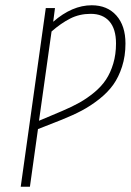

<svg xmlns="http://www.w3.org/2000/svg" viewBox="-20 -713 499 733"><path d="M330.1 -692.9Q389.6 -692.9 424.3 -653.8Q459 -614.7 459 -546.9Q459 -499 446 -458.7Q433.1 -418.5 412.1 -389.2Q391.1 -359.9 358.4 -334.2Q325.7 -308.6 292.5 -291Q259.3 -273.4 215.8 -255.9L125 -220.2L94.2 0H59.1L154.8 -682.1H189.9L183.1 -629.9Q255.4 -692.9 330.1 -692.9ZM216.8 -289.1Q254.9 -305.2 283.9 -321.5Q313 -337.9 340.1 -360.4Q367.2 -382.8 384.5 -408.9Q401.9 -435.1 412.4 -470.2Q422.9 -505.4 422.9 -546.9Q422.9 -602.5 397.7 -631.3Q372.6 -660.2 326.2 -660.2Q283.2 -660.2 247.8 -642.1Q212.4 -624 176.8 -592.8L128.9 -252Z"/></svg>

Font: Fira Sans Compressed UltraLight
Style: Italic
Weight: 200
Width: 3
Italic angle: -8°
Designer: Carrois Corporate & Edenspiekermann AG
Foundry: Carrois Corporate GbR & Edenspiekermann AG
Version: Version 4.203;PS 004.203;hotconv 1.0.88;makeotf.lib2.5.64775